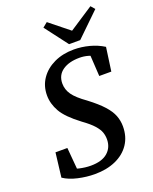

<svg xmlns="http://www.w3.org/2000/svg" viewBox="-151 -890 789 988"><g transform="rotate(-20 243.5 -396.0)"><path d="M26 -28 42 -161H107L119 -23L69 -64Q95 -49 127.5 -41.5Q160 -34 190 -34Q251 -34 282.5 -61.5Q314 -89 314 -134Q314 -154 307.5 -172.5Q301 -191 281.5 -213Q262 -235 223 -263Q151 -317 126 -361Q101 -405 101 -451Q101 -502 128 -541.5Q155 -581 202.5 -603.5Q250 -626 311 -626Q353 -626 395 -615Q437 -604 472 -582L454 -453H388L380 -586L425 -545Q394 -563 371 -569.5Q348 -576 324 -576Q266 -576 231 -551.5Q196 -527 196 -481Q196 -448 216 -419.5Q236 -391 287 -355Q337 -317 364.5 -286.5Q392 -256 403 -227.5Q414 -199 414 -168Q414 -112 386.5 -71Q359 -30 309.5 -8Q260 14 195 14Q150 14 103.5 3.5Q57 -7 26 -28ZM229 -806 366 -696H300L468 -806L487 -784L359 -660H298L203 -785Z"/></g></svg>

Font: Lisu Bosa
Style: Bold Italic
Weight: 700
Italic angle: -19°
Designer: David Morse, Annie Olsen, Victor Gaultney, Frank Grießhammer (Latin)
Foundry: SIL International
Version: Version 2.000